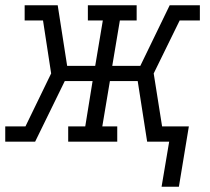

<svg xmlns="http://www.w3.org/2000/svg" viewBox="-29 -540 799 732"><path d="M587 172 616 0H532L496 -231H390L361 -58H418V0H231V-58H296L324 -231H218L105 0H-9V-58H68L166 -260L135 -462H65V-520H191L227 -289H334L363 -462H306V-520H492V-462H428L399 -289H506L618 -520H733V-462H656L557 -260L589 -58H691L653 172Z"/></svg>

Font: Iosevka Etoile Light Oblique
Style: Regular
Weight: 300
Italic angle: -9°
Designer: Belleve Invis
Foundry: Belleve Invis
Version: Version 15.5.2; ttfautohint (v1.8.4)